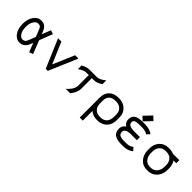

<svg xmlns="http://www.w3.org/2000/svg" viewBox="180 -1884 3241 3241"><g transform="rotate(45 1800.5 -263.5)"><path d="M377.4 -250.5 331.1 -368.7Q316.4 -407.2 300.8 -423.1Q285.2 -439 251.5 -439H242.2Q203.1 -439 169.9 -387Q136.7 -335 136.7 -258.3V-241.7Q136.7 -164.6 169.9 -112.8Q203.1 -61 242.2 -61H251.5Q275.9 -61 295.7 -75.4Q315.4 -89.8 331.1 -130.9ZM399.4 -104.5Q354.5 12.2 251.5 12.2H242.2Q192.4 12.2 150.9 -22.7Q109.4 -57.6 86.4 -115.7Q63.5 -173.8 63.5 -241.7V-258.3Q63.5 -326.2 86.9 -384.5Q110.4 -442.9 151.6 -477.5Q192.9 -512.2 242.2 -512.2H251.5Q283.2 -512.2 308.1 -502.9Q333 -493.7 350.1 -475.8Q367.2 -458 378.2 -439.5Q389.2 -420.9 399.4 -395L416.5 -351.6L479 -513.2L547.4 -486.8L456.1 -250.5L548.8 -13.2L480.5 12.2L417 -149.4Z M876.5 12.2 658.2 -500H737.8L900.9 -117.7L1064 -500H1143.6L925.3 12.2Z M1404.3 -500H1592.3Q1622.6 -500 1661.4 -521.2Q1700.2 -542.5 1736.8 -573.2V-481.4Q1655.8 -426.8 1592.3 -426.8H1537.6V-174.8Q1537.6 -127.4 1516.1 -78.6Q1494.6 -29.8 1459 12.2H1351.6Q1394.5 -18.6 1429.4 -71.3Q1464.4 -124 1464.4 -174.8V-426.8H1404.3Q1344.2 -426.8 1263.7 -367.7V-455.1Q1341.3 -500 1404.3 -500Z M2263.7 -223.1V-291.5Q2263.7 -357.4 2219 -398.2Q2174.3 -439 2106.9 -439H2094.7Q2017.1 -439 1977.1 -400.9Q1937 -362.8 1937 -291.5V-223.1Q1937 -152.3 1976.8 -106.7Q2016.6 -61 2094.7 -61H2106.9Q2184.6 -61 2224.1 -106.9Q2263.7 -152.8 2263.7 -223.1ZM2106.9 12.2H2094.7Q1999 12.2 1937 -43.5V188H1863.8V-291.5Q1863.8 -390.1 1923.6 -451.2Q1983.4 -512.2 2094.7 -512.2H2106.9Q2204.6 -512.2 2270.8 -450.2Q2336.9 -388.2 2336.9 -291.5V-223.1Q2336.9 -157.2 2310.8 -104.5Q2284.7 -51.8 2231.9 -19.8Q2179.2 12.2 2106.9 12.2Z M2670.4 -439Q2628.4 -439 2601.1 -434.6Q2573.7 -430.2 2560.1 -420.7Q2546.4 -411.1 2541.7 -400.4Q2537.1 -389.6 2537.1 -373Q2537.1 -351.1 2548.6 -335.4Q2560.1 -319.8 2580.6 -311.8Q2601.1 -303.7 2623.5 -300.3Q2646 -296.9 2672.9 -296.9H2815.9V-223.6H2672.9Q2602.5 -223.6 2569.8 -201.2Q2537.1 -178.7 2537.1 -151.9V-143.6Q2537.1 -129.9 2539.3 -119.9Q2541.5 -109.9 2549.3 -98.1Q2557.1 -86.4 2571 -78.9Q2585 -71.3 2610.1 -66.2Q2635.3 -61 2670.4 -61H2722.2Q2771 -61 2801.5 -71.8Q2832 -82.5 2855.5 -103L2903.3 -47.4Q2835 12.2 2722.2 12.2H2670.4Q2618.7 12.2 2579.8 1.7Q2541 -8.8 2519.5 -24.4Q2498 -40 2484.9 -62Q2471.7 -84 2467.8 -103Q2463.9 -122.1 2463.9 -143.6V-151.9Q2463.9 -180.2 2478.8 -209.2Q2493.7 -238.3 2524.9 -259.3Q2492.2 -281.2 2478 -311.8Q2463.9 -342.3 2463.9 -373Q2463.9 -402.3 2471.9 -425.3Q2480 -448.2 2495.4 -463.1Q2510.7 -478 2529.3 -488Q2547.9 -498 2572.5 -503.2Q2597.2 -508.3 2619.9 -510.3Q2642.6 -512.2 2670.4 -512.2H2722.2Q2780.3 -512.2 2829.6 -497.3Q2878.9 -482.4 2906.2 -456.1L2855.5 -403.3Q2840.3 -417.5 2804.7 -428.2Q2769 -439 2722.2 -439ZM2659.7 -516.6 2591.3 -582.5 2717.3 -715.3 2785.6 -649.4Z M3537.1 -274.4V-239.3Q3537.1 -169.4 3509.3 -112.3Q3481.4 -55.2 3429.4 -21.5Q3377.4 12.2 3311 12.2H3285.6Q3187.5 12.2 3125.7 -59.8Q3064 -131.8 3064 -239.7V-273.9Q3064 -378.4 3125 -445.1Q3186 -511.7 3284.7 -511.7H3312.5Q3364.7 -511.7 3409.2 -491.7L3561.5 -492.2V-418.9H3495.6Q3537.1 -357.9 3537.1 -274.4ZM3312.5 -438.5H3284.7Q3215.8 -438.5 3176.5 -392.8Q3137.2 -347.2 3137.2 -273.9V-239.7Q3137.2 -164.1 3177.2 -112.5Q3217.3 -61 3285.6 -61H3311Q3379.9 -61 3421.9 -111.8Q3463.9 -162.6 3463.9 -239.3V-274.4Q3463.9 -347.2 3422.9 -392.8Q3381.8 -438.5 3312.5 -438.5Z"/></g></svg>

Font: Anka/Coder
Style: Regular
Weight: 400
Monospace: yes
Version: Version 001.100